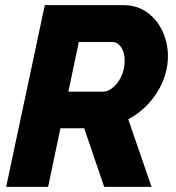

<svg xmlns="http://www.w3.org/2000/svg" viewBox="-20 -730 687 750"><path d="M4 0 155 -710H460Q516 -710 555.5 -681Q595 -652 615.5 -606.5Q636 -561 636 -510Q636 -473 625 -437Q614 -401 593 -368Q572 -335 543.5 -308.5Q515 -282 481 -264L572 0H387L309 -229H216L168 0ZM383 -372Q397 -372 412 -381.5Q427 -391 439.5 -407.5Q452 -424 459.5 -446Q467 -468 467 -493Q467 -515 460.5 -531.5Q454 -548 443 -557Q432 -566 419 -566H288L247 -372Z"/></svg>

Font: Raleway Thin ExtraBold
Style: Italic
Weight: 800
Italic angle: -12°
Version: Version 4.026